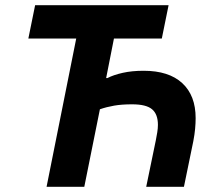

<svg xmlns="http://www.w3.org/2000/svg" viewBox="-20 -718 836 738"><path d="M159 0 273 -570H89L115 -698H628L602 -570H418L388 -418H393Q416 -430 451.5 -438Q487 -446 532 -446Q629 -446 680.5 -398.5Q732 -351 732 -264Q732 -245 730 -223Q728 -201 723 -175L687 0H542L579 -179Q582 -194 584.5 -209.5Q587 -225 587 -238Q587 -279 564.5 -298Q542 -317 488 -317Q448 -317 419 -312Q390 -307 364 -298L304 0Z"/></svg>

Font: IBM Plex Sans
Style: Italic
Weight: 400
Italic angle: -11.31°
Designer: Mike Abbink, Paul van der Laan, Pieter van Rosmalen
Foundry: Bold Monday
Version: Version 3.201